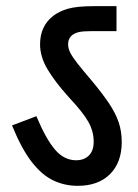

<svg xmlns="http://www.w3.org/2000/svg" viewBox="-20 -642 449 623"><path d="M375 -181Q375 -115 337 -77Q299 -39 232 -39Q190 -39 153 -56.5Q116 -74 83 -116.5Q50 -159 19 -235L98 -265Q129 -191 158.5 -156.5Q188 -122 227 -122Q253 -122 268.5 -137.5Q284 -153 284 -182Q284 -216 266.5 -247Q249 -278 202 -328Q158 -377 134 -417.5Q110 -458 110 -498Q110 -557 152 -590Q171 -605 200 -613.5Q229 -622 284 -622H358V-541H280Q252 -541 239 -538.5Q226 -536 217 -530Q201 -519 201 -498Q201 -485 208 -471Q215 -457 231.5 -436Q248 -415 277 -381Q312 -339 333.5 -307Q355 -275 365 -245.5Q375 -216 375 -181Z"/></svg>

Font: Noto Sans Condensed Medium
Style: Italic
Weight: 500
Width: 3
Italic angle: -12°
Designer: Monotype Design Team
Foundry: Monotype Imaging Inc.
Version: Version 2.013; ttfautohint (v1.8.4.7-5d5b)